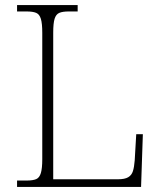

<svg xmlns="http://www.w3.org/2000/svg" viewBox="-20 -734 632 754"><path d="M47 0V-25H84Q109 -25 122 -30.5Q135 -36 140.5 -54.5Q146 -73 146 -109V-605Q146 -642 140.5 -660Q135 -678 122 -683.5Q109 -689 84 -689H47V-714H285V-689H250Q226 -689 213 -683.5Q200 -678 194.5 -660.5Q189 -643 189 -606V-30H443Q470 -30 483.5 -38Q497 -46 502 -62Q507 -78 509 -104L515 -207H541L534 0Z"/></svg>

Font: Noto Serif Armenian ExtraLight
Style: Regular
Weight: 250
Version: Version 2.007